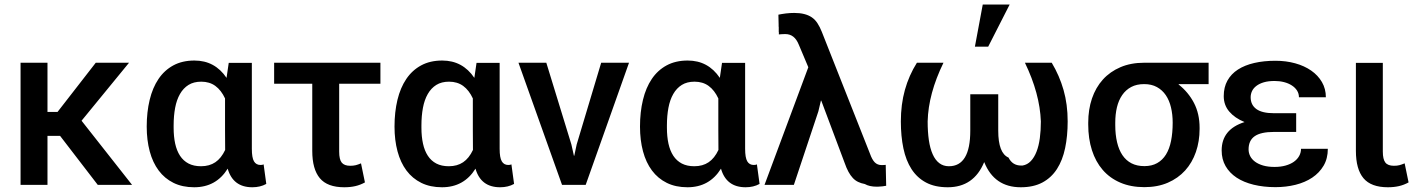

<svg xmlns="http://www.w3.org/2000/svg" viewBox="-20 -800 6136 831"><path d="M551.5 0H403L240 -212H185.5V0H69V-528.5H185.5V-315.5H229L394.5 -528.5H538.5L333 -277.5Z M1072 10.5Q988.5 10.5 965.5 -70Q915.5 10.5 820.5 10.5Q769.5 10.5 731 -8.5Q692.5 -27.5 666.8 -62Q641 -96.5 628 -145Q615 -193.5 615 -252Q615 -315 627.8 -367.8Q640.5 -420.5 666 -458.2Q691.5 -496 730.2 -517Q769 -538 821.5 -538Q910 -538 960.5 -463L970 -528H1070V-156Q1070 -117.5 1079.2 -101.8Q1088.5 -86 1107.5 -86Q1116 -86 1121 -88.5L1132.5 -4Q1106.5 10.5 1072 10.5ZM850 -80.5Q886.5 -80.5 912 -97.8Q937.5 -115 954.5 -151Q954 -181 954 -236.5V-245Q954 -248 954 -250.5V-254Q954 -256 954 -257.5V-267Q954 -270 954 -273V-277Q954 -279 954 -281V-285Q954 -287 954 -289V-293Q954 -295 954 -297.5V-374Q937.5 -409.5 912.2 -428Q887 -446.5 851 -446.5Q818.5 -446.5 796 -432.5Q773.5 -418.5 759 -393.2Q744.5 -368 738 -333.2Q731.5 -298.5 731.5 -257.5V-247Q731.5 -209 738.2 -178.2Q745 -147.5 759.2 -125.8Q773.5 -104 796 -92.2Q818.5 -80.5 850 -80.5Z M1470 10.5Q1397 10.5 1364.2 -28.8Q1331.5 -68 1331.5 -147V-437.5H1166.5V-528.5H1626.5V-437.5H1448V-144Q1448 -109.5 1459.2 -96Q1470.5 -82.5 1495.5 -82.5Q1509.5 -82.5 1519.5 -85Q1529.5 -87.5 1542.5 -93L1559.5 -10.5Q1539.5 0.5 1518 5.5Q1496.5 10.5 1470 10.5Z M2144.5 10.5Q2061 10.5 2038 -70Q1988 10.5 1893 10.5Q1842 10.5 1803.5 -8.5Q1765 -27.5 1739.2 -62Q1713.5 -96.5 1700.5 -145Q1687.5 -193.5 1687.5 -252Q1687.5 -315 1700.2 -367.8Q1713 -420.5 1738.5 -458.2Q1764 -496 1802.8 -517Q1841.5 -538 1894 -538Q1982.5 -538 2033 -463L2042.5 -528H2142.5V-156Q2142.5 -117.5 2151.8 -101.8Q2161 -86 2180 -86Q2188.5 -86 2193.5 -88.5L2205 -4Q2179 10.5 2144.5 10.5ZM1922.5 -80.5Q1959 -80.5 1984.5 -97.8Q2010 -115 2027 -151Q2026.5 -181 2026.5 -236.5V-245Q2026.5 -248 2026.5 -250.5V-254Q2026.5 -256 2026.5 -257.5V-267Q2026.5 -270 2026.5 -273V-277Q2026.5 -279 2026.5 -281V-285Q2026.5 -287 2026.5 -289V-293Q2026.5 -295 2026.5 -297.5V-374Q2010 -409.5 1984.8 -428Q1959.5 -446.5 1923.5 -446.5Q1891 -446.5 1868.5 -432.5Q1846 -418.5 1831.5 -393.2Q1817 -368 1810.5 -333.2Q1804 -298.5 1804 -257.5V-247Q1804 -209 1810.8 -178.2Q1817.5 -147.5 1831.8 -125.8Q1846 -104 1868.5 -92.2Q1891 -80.5 1922.5 -80.5Z M2515 0H2412.5L2224 -528.5H2344.5L2453 -175L2464 -126H2465.5L2476 -175L2582 -528.5H2702.5Z M3207 10.5Q3123.5 10.5 3100.5 -70Q3050.5 10.5 2955.5 10.5Q2904.5 10.5 2866 -8.5Q2827.5 -27.5 2801.8 -62Q2776 -96.5 2763 -145Q2750 -193.5 2750 -252Q2750 -315 2762.8 -367.8Q2775.5 -420.5 2801 -458.2Q2826.5 -496 2865.2 -517Q2904 -538 2956.5 -538Q3045 -538 3095.5 -463L3105 -528H3205V-156Q3205 -117.5 3214.2 -101.8Q3223.5 -86 3242.5 -86Q3251 -86 3256 -88.5L3267.5 -4Q3241.5 10.5 3207 10.5ZM2985 -80.5Q3021.5 -80.5 3047 -97.8Q3072.5 -115 3089.5 -151Q3089 -181 3089 -236.5V-245Q3089 -248 3089 -250.5V-254Q3089 -256 3089 -257.5V-267Q3089 -270 3089 -273V-277Q3089 -279 3089 -281V-285Q3089 -287 3089 -289V-293Q3089 -295 3089 -297.5V-374Q3072.5 -409.5 3047.2 -428Q3022 -446.5 2986 -446.5Q2953.5 -446.5 2931 -432.5Q2908.5 -418.5 2894 -393.2Q2879.5 -368 2873 -333.2Q2866.5 -298.5 2866.5 -257.5V-247Q2866.5 -209 2873.2 -178.2Q2880 -147.5 2894.2 -125.8Q2908.5 -104 2931 -92.2Q2953.5 -80.5 2985 -80.5Z M3723 -3.5Q3706.5 -6.5 3693.8 -12.8Q3681 -19 3671 -29.8Q3661 -40.5 3652.2 -56.5Q3643.5 -72.5 3635.5 -95.5L3534.5 -364.5H3533L3522 -318L3416 0H3289L3478.5 -509L3438 -605Q3428 -630 3413.5 -641.2Q3399 -652.5 3379 -652.5Q3378 -652.5 3377 -652.5Q3369.5 -652.5 3363 -652Q3356.5 -651.5 3351 -651Q3351 -651.5 3351 -651.5V-653.5Q3351 -654 3351 -654.5V-656.5Q3351 -656.5 3351 -657V-659.5Q3351 -660 3351 -660.5L3350.5 -662Q3350.5 -662.5 3350.5 -663V-665Q3350.5 -665 3350.5 -665.5V-668Q3350.5 -668.5 3350.5 -669V-671Q3350.5 -671 3350.5 -671.5V-673.5Q3350.5 -674 3350.5 -674V-677Q3350.5 -677 3350.5 -677.5V-679.5Q3350.5 -680 3350.5 -680V-682Q3350.5 -682.5 3350.5 -683L3350 -685.5Q3350 -685.5 3350 -686V-688Q3350 -688.5 3350 -688.5V-690.5Q3350 -691 3350 -691.5V-694Q3349.5 -715 3349 -736.5Q3355 -738 3363.5 -739.2Q3372 -740.5 3381.2 -741.8Q3390.5 -743 3400 -743.5Q3409.5 -744 3417.5 -744Q3442 -744 3460.8 -739.2Q3479.5 -734.5 3493.8 -724.8Q3508 -715 3518.2 -699.2Q3528.5 -683.5 3537 -662L3745.5 -134.5Q3754.5 -109 3766.2 -97.2Q3778 -85.5 3796 -85.5Q3801.5 -85.5 3806 -85.8Q3810.5 -86 3813.5 -86.5L3815.5 4Q3808.5 5.5 3799.8 6.5Q3791 7.5 3779.5 8Q3777 8 3774.5 8Q3743 8 3723 -3.5Z M4257 -598H4199.5L4233.5 -780.5H4350ZM4398 10.5Q4283.5 10.5 4240 -98H4239.5Q4194.5 10.5 4082 10.5Q4026.5 10.5 3988 -10Q3949.5 -30.5 3925.2 -68Q3901 -105.5 3890 -158Q3879 -210.5 3879 -274.5Q3879 -348 3896.5 -410.8Q3914 -473.5 3948.5 -528.5H4063.5Q3998 -394.5 3995 -274.5Q3995 -229.5 4000.2 -193.5Q4005.5 -157.5 4016.8 -132.2Q4028 -107 4045.5 -93.8Q4063 -80.5 4087 -80.5Q4179.5 -80.5 4179.5 -234.5V-392H4300.5V-234.5Q4300.5 -137 4345 -118Q4362 -83.5 4399.5 -83.5Q4402.5 -83.5 4405.5 -83.5Q4426.5 -87 4441.5 -102.8Q4456.5 -118.5 4466.2 -143.5Q4476 -168.5 4480.5 -202Q4485 -235.5 4485 -274.5Q4480.5 -395 4416 -528.5H4532Q4565.5 -472.5 4583.2 -410.5Q4601 -348.5 4601 -274.5Q4601 -211.5 4590 -159Q4579 -106.5 4554.8 -68.8Q4530.5 -31 4491.8 -10.2Q4453 10.5 4398 10.5Z M4933 10Q4874.5 10 4829 -9.5Q4783.5 -29 4752.8 -64.5Q4722 -100 4706 -150Q4690 -200 4690 -261V-269Q4690 -326 4706.2 -373.8Q4722.5 -421.5 4753.5 -455.8Q4784.5 -490 4829.5 -509.2Q4874.5 -528.5 4932.5 -528.5H5211V-436H5081.5V-435.5Q5081 -435 5081 -434.5Q5123.5 -401 5147.8 -354.2Q5172 -307.5 5172 -247V-242Q5172 -188.5 5156 -142.2Q5140 -96 5109.5 -62.2Q5079 -28.5 5034.5 -9.2Q4990 10 4933 10ZM4933 -81Q4965 -81 4988.2 -94Q5011.5 -107 5026.5 -131.2Q5041.5 -155.5 5048.5 -190.5Q5055.5 -225.5 5055.5 -269Q5055.5 -304.5 5048.2 -335Q5041 -365.5 5025.8 -388Q5010.5 -410.5 4987.2 -423.2Q4964 -436 4932 -436Q4899.5 -436 4876 -423.5Q4852.5 -411 4837 -388.5Q4821.5 -366 4814.2 -335.5Q4807 -305 4807 -269V-258.5Q4807 -217.5 4814.8 -184.5Q4822.5 -151.5 4838 -128.5Q4853.5 -105.5 4877.2 -93.2Q4901 -81 4933 -81Z M5500.5 10Q5449 10 5406 -0.5Q5363 -11 5332.2 -31.2Q5301.5 -51.5 5284.5 -81Q5267.5 -110.5 5267.5 -149Q5267.5 -240 5366 -271.5V-272Q5324.5 -289 5300.5 -317Q5276.5 -345 5276.5 -384Q5276.5 -422.5 5292.5 -451.2Q5308.5 -480 5338 -499Q5367.5 -518 5408.8 -527.5Q5450 -537 5500.5 -537Q5546 -537 5585.8 -526Q5625.5 -515 5655 -494.5Q5684.5 -474 5701.5 -444.8Q5718.5 -415.5 5718.5 -379H5602Q5602 -395 5593.8 -408Q5585.5 -421 5571.2 -430.2Q5557 -439.5 5537.8 -444.5Q5518.5 -449.5 5496.5 -449.5Q5469.5 -449.5 5450 -443.8Q5430.5 -438 5417.8 -428.2Q5405 -418.5 5399 -405.8Q5393 -393 5393 -379Q5393 -346 5417.8 -328Q5442.5 -310 5494 -310H5590V-229H5494Q5437 -229 5410.5 -210.5Q5384 -192 5384 -153.5Q5384 -138 5391 -124.2Q5398 -110.5 5412.2 -100Q5426.5 -89.5 5447.5 -83.5Q5468.5 -77.5 5496.5 -77.5Q5523 -77.5 5544.2 -83.5Q5565.5 -89.5 5580.2 -100Q5595 -110.5 5603 -125Q5611 -139.5 5611 -156H5727Q5727 -114 5708.8 -83Q5690.5 -52 5659.5 -31.2Q5628.5 -10.5 5587.2 -0.2Q5546 10 5500.5 10Z M5987 10.5Q5914 10.5 5881.2 -28.8Q5848.5 -68 5848.5 -147V-528H5965V-144Q5965 -110.5 5976 -96.5Q5987 -82.5 6013 -82.5Q6027 -82.5 6036.5 -85Q6046 -87.5 6059.5 -93L6076.5 -10.5Q6056.5 0.5 6034.8 5.5Q6013 10.5 5987 10.5Z"/></svg>

Font: Roberto Sans Medium
Style: Regular
Weight: 500
Designer: Google (font) & Cristiano Sobral (main changes)
Version: Version 1.000;October 12, 2021;FontCreator 14.0.0.2814 64-bi